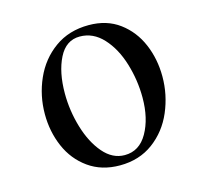

<svg xmlns="http://www.w3.org/2000/svg" viewBox="-90 -697 840 794"><g transform="rotate(-15 330.0 -300.0)"><path d="M594 -313Q594 -235 563.5 -163.5Q533 -92 473 -47.5Q413 -3 330 -3Q252 -3 196 -43Q140 -83 112 -148Q84 -213 84 -288Q84 -367 115.5 -438Q147 -509 208 -553Q269 -597 354 -597Q431 -597 485 -557Q539 -517 566.5 -452.5Q594 -388 594 -313ZM186 -349Q186 -275 207.5 -203Q229 -131 268.5 -85Q308 -39 360 -39Q423 -39 457.5 -100Q492 -161 492 -250Q492 -325 470 -397Q448 -469 405.5 -515Q363 -561 306 -561Q247 -561 216.5 -500.5Q186 -440 186 -349Z"/></g></svg>

Font: Arya
Style: Regular
Weight: 400
Designer: Eduardo Rodriguez Tunni, Modular Infotech
Foundry: Eduardo Rodriguez Tunni, Modular Infotech
Version: Version 1.002